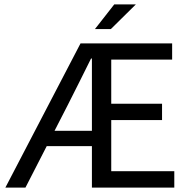

<svg xmlns="http://www.w3.org/2000/svg" viewBox="-20 -853 859 873"><path d="M4.4 0 346.2 -655.8H762.7V-582H485.8V-381.3H716.8V-307.1H485.8V-74.7H772.5V0H397.9V-188.5H192.4L95.7 0ZM228 -258.3H397.9V-586.9H394Q368.2 -534.2 341.1 -480.7Q314 -427.2 287.6 -374.5ZM411.6 -720.7 499.5 -833H597.7L483.9 -720.7Z"/></svg>

Font: Varta Medium
Style: Regular
Weight: 500
Designer: Joana Correia, Viktoriya Grabowska, Eben Sorkin
Foundry: Sorkin Type Co.
Version: Version 1.004